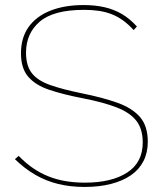

<svg xmlns="http://www.w3.org/2000/svg" viewBox="-20 -735 642 760"><path d="M509 -616Q488 -639 466.5 -654.5Q445 -670 421.5 -679Q398 -688 371.5 -692Q345 -696 313 -696Q192 -696 137.5 -649.5Q83 -603 83 -526Q83 -475 106 -445.5Q129 -416 178.5 -398.5Q228 -381 307 -365Q386 -349 444 -328.5Q502 -308 533.5 -272.5Q565 -237 565 -174Q565 -131 548 -97.5Q531 -64 498.5 -41.5Q466 -19 419.5 -7Q373 5 315 5Q258 5 209.5 -7Q161 -19 119 -43.5Q77 -68 39 -105L54 -118Q81 -90 110 -70Q139 -50 171.5 -37Q204 -24 240 -18Q276 -12 316 -12Q422 -12 483.5 -52Q545 -92 545 -171Q545 -224 520 -256.5Q495 -289 442.5 -309.5Q390 -330 308 -346Q230 -361 175 -379.5Q120 -398 91.5 -431.5Q63 -465 63 -524Q63 -586 93.5 -628.5Q124 -671 180 -693Q236 -715 311 -715Q356 -715 393.5 -706.5Q431 -698 462.5 -679.5Q494 -661 522 -630Z"/></svg>

Font: Raleway Thin Thin
Style: Regular
Weight: 250
Version: Version 4.026